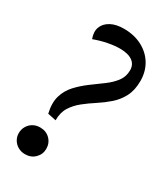

<svg xmlns="http://www.w3.org/2000/svg" viewBox="-175 -756 722 839"><g transform="rotate(30 186.0 -336.5)"><path d="M136.7 -185.5 94.7 -194.3Q83 -244.1 93.8 -279.8Q104.5 -315.4 129.4 -342.3Q154.3 -369.1 184.6 -391.6Q214.8 -414.1 243.7 -435.1Q272.5 -456.1 291 -480.5Q309.6 -504.9 309.6 -537.1Q309.6 -566.4 287.6 -582Q265.6 -597.7 223.6 -597.7Q198.2 -597.7 165 -591.3Q131.8 -585 97.7 -572.3Q85.9 -603.5 94.7 -627.9Q103.5 -652.3 129.9 -667Q156.2 -681.6 196.3 -681.6Q248 -681.6 288.1 -660.6Q328.1 -639.6 350.1 -603Q372.1 -566.4 372.1 -519.5Q372.1 -472.7 355 -439.9Q337.9 -407.2 311 -383.8Q284.2 -360.4 253.9 -340.8Q223.6 -321.3 197.3 -300.3Q170.9 -279.3 153.8 -252.4Q136.7 -225.6 136.7 -185.5ZM94.7 9.8Q75.2 9.8 59.6 1Q43.9 -7.8 34.7 -22.9Q25.4 -38.1 25.4 -56.6Q25.4 -76.2 34.7 -91.8Q43.9 -107.4 59.6 -116.2Q75.2 -125 94.7 -125Q125 -125 144.5 -105.5Q164.1 -85.9 164.1 -56.6Q164.1 -29.3 144.5 -9.8Q125 9.8 94.7 9.8Z"/></g></svg>

Font: Crimson Pro Medium
Style: Italic
Weight: 500
Italic angle: -12°
Designer: Jacques Le Bailly
Foundry: Baron von Fonthausen
Version: Version 1.003